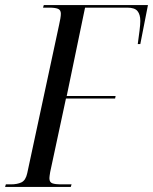

<svg xmlns="http://www.w3.org/2000/svg" viewBox="-48 -734 601 754"><path d="M-28 0 -25 -10H-5Q20 -10 36.5 -18Q53 -26 59 -54L184 -636Q187 -649 189 -661Q191 -673 191 -680Q191 -695 179.5 -699.5Q168 -704 146 -704H121L124 -714H533L503 -561H493Q497 -590 500 -614Q503 -638 503 -652Q503 -677 492 -690.5Q481 -704 452 -704H286L214 -357H406L404 -347H211L149 -58Q146 -40 146 -34Q146 -18 158 -14Q170 -10 189 -10H233L230 0Z"/></svg>

Font: Noto Serif Display ExtraCondensed
Style: Italic
Weight: 400
Width: 2
Italic angle: -12°
Designer: Monotype Design Team
Foundry: Monotype Imaging Inc.
Version: Version 2.009